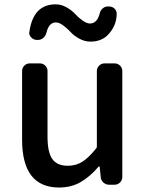

<svg xmlns="http://www.w3.org/2000/svg" viewBox="-20 -837 659 870"><path d="M248 12.7Q80.1 12.7 80.1 -204.1V-515.6Q80.1 -529.3 90.3 -539.6Q100.6 -549.8 114.3 -549.8H160.2Q174.8 -549.8 185.1 -539.6Q195.3 -529.3 195.3 -515.6V-217.8Q195.3 -147.5 216.8 -116.7Q238.3 -85.9 287.1 -85.9Q324.2 -85.9 353 -104Q381.8 -122.1 416 -165Q418.9 -168 418.9 -172.9V-515.6Q418.9 -529.3 429.2 -539.6Q439.5 -549.8 454.1 -549.8H499Q513.7 -549.8 523.9 -539.6Q534.2 -529.3 534.2 -515.6V-35.2Q534.2 -20.5 523.9 -10.3Q513.7 0 499 0H474.6Q460 0 448.7 -9.8Q437.5 -19.5 436.5 -34.2L431.6 -81.1Q430.7 -83 429.2 -83Q427.7 -83 426.8 -82Q386.7 -35.2 344.2 -11.2Q301.8 12.7 248 12.7ZM389.6 -648.4Q364.3 -648.4 339.8 -661.6Q315.4 -674.8 300.3 -691.4Q285.2 -708 266.6 -721.7Q248 -735.4 233.4 -735.4Q201.2 -735.4 190.4 -688.5Q186.5 -673.8 175.3 -664.6Q164.1 -655.3 150.4 -656.2H144.5Q129.9 -657.2 120.1 -668.9Q112.3 -677.7 112.3 -688.5Q112.3 -691.4 113.3 -693.4Q130.9 -817.4 232.4 -817.4Q257.8 -817.4 281.7 -803.7Q305.7 -790 320.8 -773.4Q335.9 -756.8 354.5 -743.7Q373 -730.5 387.7 -730.5Q419.9 -730.5 431.6 -775.4Q434.6 -790 445.8 -799.3Q457 -808.6 470.7 -807.6H476.6Q491.2 -806.6 501 -795.9Q508.8 -786.1 508.8 -775.4Q508.8 -721.7 470.7 -680.7Q440.4 -648.4 389.6 -648.4Z"/></svg>

Font: Gen Jyuu GothicL Medium
Style: Regular
Weight: 500
Designer: [Source Han Sans]
Ryoko NISHIZUKA  (kana & ideographs); Paul D. Hunt (Latin, Greek & Cyrillic); Wenlong ZHANG  (bopomofo
Version: Version 1.002.20150607